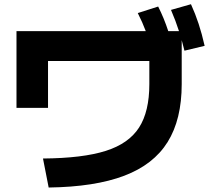

<svg xmlns="http://www.w3.org/2000/svg" viewBox="-20 -838 978 892"><path d="M673.8 -447.3V-554.7H203.1V-336.9H56.6V-693.4H657.2Q642.1 -733.9 620.1 -777.3L714.8 -807.6Q742.2 -753.4 761.7 -693.4H811.5Q796.9 -739.3 774.4 -792L867.2 -818.4Q887.7 -773.4 902.8 -727.3Q918 -681.2 930.7 -625L836.9 -602.5L824.2 -651.4V-447.3Q824.2 -283.2 758.8 -178.2Q693.4 -73.2 557.1 -21.5Q420.9 30.3 206.1 33.2L179.7 -101.6Q364.3 -103 471.2 -137Q578.1 -170.9 626 -245.4Q673.8 -319.8 673.8 -447.3Z"/></svg>

Font: Pretendard ExtraBold
Style: Regular
Weight: 800
Designer: Base glyphs from Inter by Rasmus Andersson; Hangeul glyphs from Noto Sans CJK(Source Han Sans) by Jang Soo-young and Kan
Foundry: Kil Hyung-jin
Version: Version 1.309